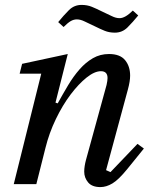

<svg xmlns="http://www.w3.org/2000/svg" viewBox="-20 -750 619 782"><path d="M389 12Q355 12 339 -7Q323 -26 323 -51Q323 -62 325 -74.5Q327 -87 330 -98L414 -404Q416 -413 417 -420Q418 -427 418 -432Q418 -460 391 -460Q365 -460 332.5 -434Q300 -408 267.5 -365Q235 -322 207.5 -265Q180 -208 165 -147L128 0H36L148 -450H60L70 -490L256 -530L206 -332L215 -329Q236 -367 257.5 -403Q279 -439 304 -467.5Q329 -496 358.5 -513Q388 -530 424 -530Q469 -530 489.5 -505Q510 -480 510 -442Q510 -419 501 -386L412 -57L430 -49L540 -164L566 -145L498 -61Q463 -18 438 -3Q413 12 389 12ZM448 -617Q425 -617 406.5 -624.5Q388 -632 366 -643Q342 -654 325 -662.5Q308 -671 293 -671Q280 -671 268 -664Q256 -657 239 -640L217 -660Q239 -687 260.5 -708.5Q282 -730 312 -730Q335 -730 353.5 -722.5Q372 -715 394 -704Q418 -693 435 -684.5Q452 -676 467 -676Q490 -676 521 -707L543 -687Q521 -660 499.5 -638.5Q478 -617 448 -617Z"/></svg>

Font: IBM Plex Serif Text
Style: Italic
Weight: 450
Italic angle: -14°
Designer: Mike Abbink, Paul van der Laan, Pieter van Rosmalen
Foundry: Bold Monday
Version: Version 3.001